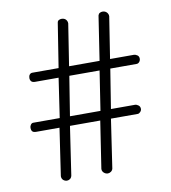

<svg xmlns="http://www.w3.org/2000/svg" viewBox="-78 -780 722 812"><g transform="rotate(-10 283.5 -374.0)"><path d="M145 -35Q136 -35 129 -41Q122 -47 122 -58L152 -261H52Q40 -261 35.5 -266.5Q31 -272 31 -281Q31 -289 35.5 -295Q40 -301 46 -301H160L185 -470H84Q73 -470 68 -475.5Q63 -481 63 -490Q63 -499 67.5 -504.5Q72 -510 79 -510H192L222 -700Q223 -707 228.5 -710Q234 -713 240 -713Q252 -713 258.5 -706Q265 -699 265 -689L237 -510H368L397 -700Q399 -707 404.5 -710Q410 -713 416 -713Q427 -713 434 -706Q441 -699 441 -689L413 -510H515Q522 -510 529.5 -505Q537 -500 537 -490Q537 -482 532 -476Q527 -470 520 -470H407L380 -301H483Q490 -301 497.5 -295.5Q505 -290 505 -280Q505 -273 499.5 -267Q494 -261 488 -261H373L342 -52Q340 -44 333.5 -39.5Q327 -35 320 -35Q314 -35 308.5 -38Q303 -41 299.5 -46Q296 -51 296 -58L327 -261H197L166 -53Q164 -44 158 -39.5Q152 -35 145 -35ZM204 -301H335L361 -470H231Z"/></g></svg>

Font: Dosis ExtraLight Light
Style: Regular
Weight: 300
Version: Version 3.001; ttfautohint (v1.8.2)